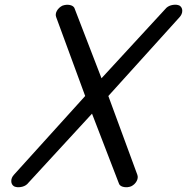

<svg xmlns="http://www.w3.org/2000/svg" viewBox="-20 -789 788 809"><path d="M242.9 -765.1Q259.3 -770.8 273.4 -768.1Q287.6 -765.4 293.2 -756.1L407.7 -459.2L681.2 -756.1Q691.7 -765.6 708.1 -768.3Q724.6 -771 736.6 -765.4Q748 -757.8 748 -743.5Q748 -729.2 736.6 -716.6L436.5 -384.5L558.8 -52.2Q563.2 -39.3 555.5 -25.4Q547.9 -11.5 532.5 -3.9Q517.6 1.7 502.7 -0.9Q487.8 -3.4 482.2 -12.9L367.7 -310.1L94.2 -12.9Q83.7 -3.4 67.4 -0.9Q51 1.7 39.1 -3.9Q27.6 -11.5 27.5 -25.8Q27.3 -40 38.8 -52.7L338.9 -384.5L216.8 -716.6Q211.9 -729.2 219.6 -743.2Q227.3 -757.1 242.9 -765.1Z"/></svg>

Font: Tecnico
Style: GruesoInclinado
Weight: 700
Italic angle: -15°
Version: Version 1.3